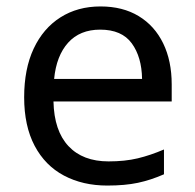

<svg xmlns="http://www.w3.org/2000/svg" viewBox="-20 -617 604 596"><path d="M292 -597Q361 -597 410.5 -567Q460 -537 486.5 -482.5Q513 -428 513 -355V-302H146Q148 -211 192.5 -163.5Q237 -116 317 -116Q368 -116 407.5 -125.5Q447 -135 489 -153V-76Q448 -58 408 -49.5Q368 -41 313 -41Q237 -41 178.5 -72Q120 -103 87.5 -164.5Q55 -226 55 -315Q55 -403 84.5 -466Q114 -529 167.5 -563Q221 -597 292 -597ZM291 -525Q228 -525 191.5 -484.5Q155 -444 148 -372H421Q420 -440 389 -482.5Q358 -525 291 -525Z"/></svg>

Font: Noto Sans Tamil UI
Style: Regular
Weight: 400
Designer: Jelle Bosma - Monotype Design Team
Foundry: Monotype Imaging Inc.
Version: Version 2.004; ttfautohint (v1.8.4.7-5d5b)